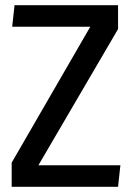

<svg xmlns="http://www.w3.org/2000/svg" viewBox="-20 -720 499 740"><path d="M435 -700V-608L128 -83H444L435 0H25V-93L328 -617H27L36 -700Z"/></svg>

Font: Magra
Style: Regular
Weight: 400
Designer: Viviana Monsalve
Foundry: Viviana Monsalve
Version: Version 1.001